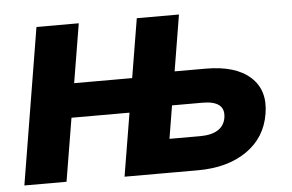

<svg xmlns="http://www.w3.org/2000/svg" viewBox="-43 -600 1003 660"><g transform="rotate(-5 458.0 -269.5)"><path d="M472.7 0 492.2 -116.2H632.3Q670.9 -116.2 693.4 -130.1Q715.8 -144 720.7 -171.4Q725.6 -201.2 707.8 -215.6Q689.9 -230 651.4 -230H488.8L507.8 -345.7H671.4Q774.4 -345.7 825.4 -299.6Q876.5 -253.4 862.8 -172.9Q849.6 -91.8 783.2 -45.9Q716.8 0 614.3 0ZM15.6 0 104.5 -539.1H250.5L161.1 0ZM156.7 -217.8 175.8 -335.4H457L438 -217.8ZM361.3 0 450.7 -539.1H596.2L507.3 0Z"/></g></svg>

Font: Inter 18pt
Style: Bold Italic
Weight: 700
Italic angle: -9.3988°
Designer: Rasmus Andersson
Foundry: rsms
Version: Version 4.001;git-66647c0bb